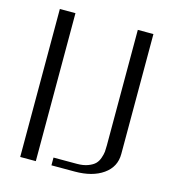

<svg xmlns="http://www.w3.org/2000/svg" viewBox="-115 -892 919 992"><g transform="rotate(15 344.0 -396.0)"><path d="M166.5 -791.5V0H83V-791.5ZM583.5 -791.5V-149.9Q583.5 -80.6 526.1 -40.3Q468.8 0 375 0H250V-41.5H375Q409.7 -41.5 434.3 -51Q459 -60.5 471.4 -73.2Q483.9 -85.9 490.7 -106.2Q497.6 -126.5 498.8 -139.9Q500 -153.3 500 -172.9V-791.5Z"/></g></svg>

Font: Gputeks
Style: Regular
Weight: 500
Version: Version 0.9